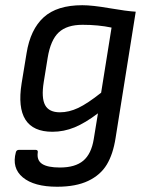

<svg xmlns="http://www.w3.org/2000/svg" viewBox="-20 -520 569 737"><path d="M295.9 -500Q334.5 -500 400.6 -488.5Q466.8 -477.1 501 -475.1L423.8 8.8Q414.1 71.8 389.9 111.8Q365.7 151.9 318.6 174.3Q271.5 196.8 199.2 196.8Q110.8 196.8 67.6 160.9Q24.4 125 41 64Q43.5 55.2 53.2 55.2H116.2Q126.5 55.2 125 64.9Q120.6 95.2 141.6 109.1Q162.6 123 210 123Q268.6 123 299.6 96.9Q330.6 70.8 339.8 14.2L356 -85Q307.6 -48.3 266.4 -31.2Q225.1 -14.2 181.2 -14.2Q33.2 -14.2 63 -200.2L82 -315.9Q96.7 -407.2 147.7 -453.6Q198.7 -500 295.9 -500ZM210 -88.9Q244.6 -88.9 280.3 -105.7Q315.9 -122.6 368.2 -164.1L408.2 -414.1Q357.4 -424.8 296.9 -424.8Q236.8 -424.8 205.6 -395.8Q174.3 -366.7 163.1 -298.8L147.9 -205.1Q138.2 -144.5 153.1 -116.7Q168 -88.9 210 -88.9Z"/></svg>

Font: Sofia Sans
Style: Italic
Weight: 400
Italic angle: -9°
Designer: Botio Nikoltchev, Ani Petrova
Foundry: lettersoup
Version: Version 4.100